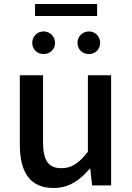

<svg xmlns="http://www.w3.org/2000/svg" viewBox="-20 -926 660 959"><path d="M248 13C324 13 378 -25 428 -83H431L440 0H535V-550H419V-168C373 -110 338 -86 287 -86C222 -86 195 -123 195 -218V-550H79V-204C79 -64 131 13 248 13ZM465 -846V-906H155V-846ZM141 -712C141 -680 165 -656 198 -656C230 -656 255 -680 255 -712C255 -743 230 -769 198 -769C165 -769 141 -743 141 -712ZM424 -656C457 -656 480 -680 480 -712C480 -743 457 -769 424 -769C391 -769 367 -743 367 -712C367 -680 391 -656 424 -656Z"/></svg>

Font: Kinto Sans Med
Style: Regular
Weight: 500
Designer: Authors: Ryoko NISHIZUKA  (kana & ideographs); Paul D. Hunt (Latin, Greek & Cyrillic); Wenlong ZHANG  (bopomofo); Sandol
Foundry: Adobe Systems Incorporated, ookami Inc.
Version: Version 0.001